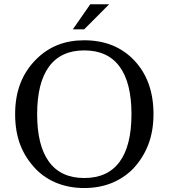

<svg xmlns="http://www.w3.org/2000/svg" viewBox="-20 -888 808 920"><path d="M383.5 -35Q496 -35 553 -112.5Q610 -190 610 -341Q610 -491.5 553 -569Q496 -646.5 383.5 -646.5Q272 -646.5 215 -569Q158 -491.5 158 -341Q158 -190 215 -112.5Q272 -35 383.5 -35ZM383.5 13Q314.5 13 256 -9.5Q197.5 -32 153.5 -76Q102.5 -128.5 77.5 -193Q52.5 -257.5 52.5 -341Q52.5 -423 77.5 -488Q102.5 -553 153.5 -604Q199 -649.5 256 -672.2Q313 -695 383.5 -695Q532.5 -695 624 -597.8Q715.5 -500.5 715.5 -341Q715.5 -259 689.8 -193.2Q664 -127.5 614.5 -76Q569 -32 511.2 -9.5Q453.5 13 383.5 13ZM412.5 -867.5H503L383.5 -747.5H329Z"/></svg>

Font: MM Phetkon
Style: Regular
Weight: 400
Designer: Khon Soe Zaw Thu
Version: Version 1.00 July 15, 2016, initial release